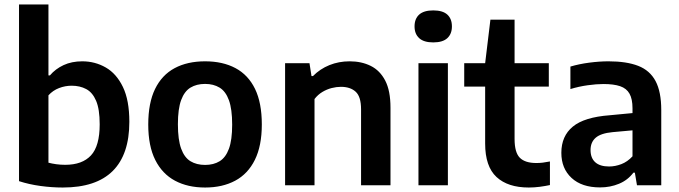

<svg xmlns="http://www.w3.org/2000/svg" viewBox="-20 -828 3035 858"><path d="M260.5 10Q211.5 10 160.5 3Q109.5 -4 65 -18.5V-808H196.5V-491H203Q227.5 -520 264 -537Q300.5 -554 347.5 -554Q404.5 -554 452.5 -526.5Q500.5 -499 529.2 -439.5Q558 -380 558 -283.5Q558 -138 483.8 -64Q409.5 10 260.5 10ZM271.5 -91.5Q347.5 -91.5 386.5 -133.5Q425.5 -175.5 425.5 -272.5Q425.5 -340 409.5 -377.5Q393.5 -415 365.2 -430Q337 -445 300 -445Q271.5 -445 244 -434.5Q216.5 -424 196.5 -402V-101Q211.5 -97 231 -94.2Q250.5 -91.5 271.5 -91.5Z M896.5 10Q819 10 762 -20.5Q705 -51 673.8 -113.2Q642.5 -175.5 642.5 -271.5Q642.5 -368 673 -430.5Q703.5 -493 760.5 -523.5Q817.5 -554 896.5 -554Q975.5 -554 1032.5 -523.5Q1089.5 -493 1119.8 -430.5Q1150 -368 1150 -272Q1150 -176.5 1119 -113.8Q1088 -51 1031 -20.5Q974 10 896.5 10ZM896.5 -91Q934.5 -91 961.5 -107.5Q988.5 -124 1003 -163.2Q1017.5 -202.5 1017.5 -271Q1017.5 -340.5 1003 -380.2Q988.5 -420 961.2 -436.5Q934 -453 896.5 -453Q858.5 -453 831.2 -436.5Q804 -420 789.5 -380.8Q775 -341.5 775 -273Q775 -203.5 789.5 -163.8Q804 -124 831.2 -107.5Q858.5 -91 896.5 -91Z M1254 0V-545.5H1363L1372 -488H1378.5Q1410 -520 1452 -537Q1494 -554 1542.5 -554Q1595.5 -554 1636.8 -533.5Q1678 -513 1701.5 -467.8Q1725 -422.5 1725 -347V0H1593.5V-339.5Q1593.5 -396 1569.5 -418Q1545.5 -440 1503.5 -440Q1483.5 -440 1462 -434.5Q1440.5 -429 1420.5 -417Q1400.5 -405 1385.5 -385.5V0Z M1850 0V-545.5H1981.5V0ZM1916 -638.5Q1874 -638.5 1853.2 -657.5Q1832.5 -676.5 1832.5 -710Q1832.5 -744 1853.2 -762.8Q1874 -781.5 1916 -781.5Q1958.5 -781.5 1979 -762.8Q1999.5 -744 1999.5 -710Q1999.5 -676.5 1979 -657.5Q1958.5 -638.5 1916 -638.5Z M2343 10Q2249.5 10 2198.8 -37Q2148 -84 2148 -186.5V-545.5L2171.5 -740H2279.5V-207Q2279.5 -146.5 2303 -123Q2326.5 -99.5 2377 -99.5Q2391 -99.5 2405.5 -101.2Q2420 -103 2437.5 -106.5V-1Q2416.5 3.5 2391.8 6.8Q2367 10 2343 10ZM2054.5 -441V-545.5H2432.5V-441Z M2661.5 9.5Q2580 9.5 2534.2 -32.8Q2488.5 -75 2488.5 -145Q2488.5 -220 2539.8 -262.2Q2591 -304.5 2705 -313L2831 -325L2845 -249L2717.5 -237.5Q2665 -232.5 2642 -212.5Q2619 -192.5 2619 -157.5Q2619 -122 2640 -103Q2661 -84 2702 -84Q2729 -84 2756.5 -94.5Q2784 -105 2806.5 -129.5V-344Q2806.5 -385.5 2793.2 -409.2Q2780 -433 2751.2 -442.8Q2722.5 -452.5 2676.5 -452.5Q2645.5 -452.5 2606 -447Q2566.5 -441.5 2529 -430V-530.5Q2567.5 -542 2613.2 -548Q2659 -554 2699 -554Q2779.5 -554 2831.8 -533.8Q2884 -513.5 2909.5 -465.8Q2935 -418 2935 -336V0H2826.5L2817 -56.5H2810.5Q2785.5 -23 2746.2 -6.8Q2707 9.5 2661.5 9.5Z"/></svg>

Font: Encode Sans Condensed Thin SemiBold
Style: Regular
Weight: 600
Version: Version 3.002